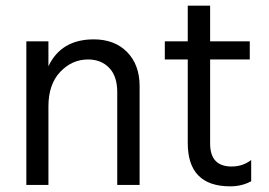

<svg xmlns="http://www.w3.org/2000/svg" viewBox="-20 -653 949 678"><path d="M473 0H394V-328Q394 -384 365.5 -413.5Q337 -443 291 -443Q234 -443 192.5 -399Q151 -355 151 -277V0H73V-507H151V-419Q196 -514 311 -514Q385 -514 429 -469Q473 -424 473 -349Z M867 -13Q834 5 793 5Q643 5 643 -148V-443H562V-507H643V-633H722V-507H862V-443H722V-146Q722 -65 798 -65Q837 -65 867 -88Z"/></svg>

Font: Hind Vadodara
Style: Regular
Weight: 400
Designer: Hitesh Malaviya
Foundry: Indian Type Foundry
Version: Version 1.001;PS 1.0;hotconv 1.0.86;makeotf.lib2.5.63406; tt